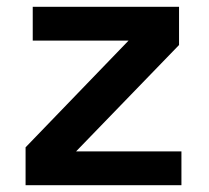

<svg xmlns="http://www.w3.org/2000/svg" viewBox="-20 -543 612 563"><path d="M55 0V-111L357 -424H76V-523H505V-411L203 -99H512V0Z"/></svg>

Font: Tomorrow Medium
Style: Regular
Weight: 500
Designer: Tony de Marco, Monica Rizzolli
Foundry: Just in Type
Version: Version 2.002